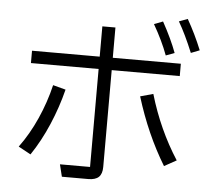

<svg xmlns="http://www.w3.org/2000/svg" viewBox="-59 -930 1118 1023"><g transform="rotate(5 500.0 -418.0)"><path d="M936 -687Q896 -784 858 -849L904 -866Q948 -789 982 -705ZM804 -662Q776 -738 727 -823L774 -841Q824 -750 850 -679ZM309 30 293 -35H454V-559H92V-625H454V-787H524V-625H888V-559H524V-41Q524 -4 506 13Q488 30 450 30ZM66 -110Q119 -182 158.5 -270.5Q198 -359 220 -452L288 -434Q264 -338 224 -244.5Q184 -151 132 -74ZM846 -74Q748 -235 687 -433L756 -452Q811 -265 911 -110Z"/></g></svg>

Font: IBM Plex Sans SC
Style: Regular
Weight: 400
Designer: Mike Abbink; Paul van der Laan; Pieter van Rosmalen; Eunyou Noh; Wujin Sim; Chorong Kim; Dohee Lee; Yejin We; Jinhee Kim
Foundry: Sandoll Inc.
Version: Version 1.000